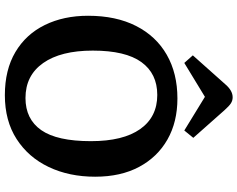

<svg xmlns="http://www.w3.org/2000/svg" viewBox="-116 -872 1001 810"><g transform="rotate(90 385.0 -466.5)"><path d="M381 14Q274 14 199 -30.5Q124 -75 85 -154.5Q46 -234 46 -337Q46 -455 89 -539.5Q132 -624 210.5 -669Q289 -714 395 -714Q494 -714 568 -672Q642 -630 683.5 -552.5Q725 -475 725 -367Q725 -257 684 -171Q643 -85 566 -35.5Q489 14 381 14ZM393 -73Q482 -73 528.5 -139.5Q575 -206 575 -349Q575 -485 524 -557Q473 -629 380 -629Q290 -629 241.5 -562Q193 -495 193 -357Q193 -222 245.5 -147.5Q298 -73 393 -73ZM245 -743 213 -779 336 -917Q362 -947 390 -947Q404 -947 415.5 -939.5Q427 -932 444 -913L561 -781L530 -743L388 -830Z"/></g></svg>

Font: Literata SemiBold
Style: Regular
Weight: 600
Designer: Latin by Veronika Burian and Jose Scaglione. Greek by Irene Vlachou. Cyrillic by Vera Evstafieva.
Foundry: TypeTogether
Version: Version 3.103; ttfautohint (v1.8.4.7-5d5b);gftools[0.9.29]